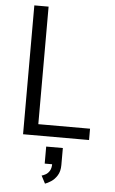

<svg xmlns="http://www.w3.org/2000/svg" viewBox="-62 -742 625 1039"><g transform="rotate(5 250.0 -222.0)"><path d="M81.5 0V-700H159V-61.5H440V0ZM223 256 201 214Q211 211.5 223 204.8Q235 198 243.8 183.8Q252.5 169.5 252.5 145.5L302.5 148Q302.5 182.5 288.2 205Q274 227.5 255.2 239.5Q236.5 251.5 223 256ZM212 148V55.5H302.5V148Z"/></g></svg>

Font: Trispace Thin Light
Style: Regular
Weight: 300
Version: Version 1.210